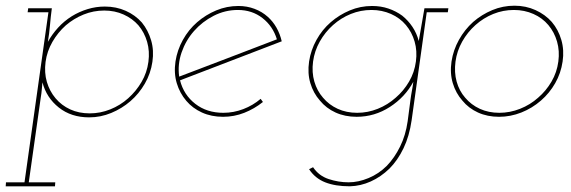

<svg xmlns="http://www.w3.org/2000/svg" viewBox="-22 -404 2003 674"><path d="M-1 236 -2 250H171L172 236H79L121 -61Q124 -79 124.5 -88Q125 -97 127 -115Q141 -61 184.5 -26.5Q228 8 291 8Q331 8 368.5 -7.5Q406 -23 436 -49Q466 -75 486.5 -110.5Q507 -146 513 -187Q519 -227 508.5 -262.5Q498 -298 476 -325Q453 -351 419.5 -366Q386 -381 346 -381Q315 -381 285.5 -372Q256 -363 230 -347Q203 -330 182 -307Q161 -284 146 -257Q151 -286 153.5 -316Q156 -346 160 -375H77L75 -361H148L64 236ZM499 -187Q494 -149 475 -116.5Q456 -84 428 -59Q400 -34 365 -20Q330 -6 293 -6Q255 -6 224.5 -20Q194 -34 173 -59Q152 -84 142.5 -116.5Q133 -149 138 -187Q143 -224 162 -257Q181 -290 209 -315Q237 -339 271.5 -353Q306 -367 344 -367Q381 -367 412 -353Q443 -339 464 -315Q485 -290 494.5 -257Q504 -224 499 -187Z M813 -369Q863 -369 899.5 -340.5Q936 -312 950 -266Q864 -233 779 -200.5Q694 -168 607 -135Q601 -178 615.5 -220Q630 -262 659 -295Q688 -328 728 -348.5Q768 -369 813 -369ZM967 -259Q961 -285 948.5 -307Q936 -329 918 -345Q898 -363 871.5 -373Q845 -383 815 -383Q774 -383 737 -367.5Q700 -352 670 -326Q640 -300 620 -264Q600 -228 594 -188Q588 -147 598.5 -112Q609 -77 632 -50Q654 -24 687 -9Q720 6 761 6Q800 6 835.5 -8Q871 -22 901 -46Q899 -49 897 -51.5Q895 -54 893 -57Q866 -34 832 -21Q798 -8 762 -8Q704 -8 663.5 -39.5Q623 -71 610 -122Q700 -157 788.5 -190.5Q877 -224 967 -259Z M1468 -375Q1463 -346 1458 -317.5Q1453 -289 1448 -260Q1441 -287 1426 -309.5Q1411 -332 1390 -349Q1368 -365 1341.5 -374Q1315 -383 1284 -383Q1243 -383 1206 -367.5Q1169 -352 1139 -326Q1109 -300 1089 -264Q1069 -228 1063 -188Q1057 -147 1067.5 -112Q1078 -77 1101 -51Q1123 -24 1156 -9Q1189 6 1230 6Q1293 6 1346.5 -28.5Q1400 -63 1429 -117Q1427 -101 1424 -85.5Q1421 -70 1419 -54L1409 22Q1402 71 1382.5 110.5Q1363 150 1336 178Q1308 206 1272 221Q1236 236 1202 236Q1166 236 1131.5 224.5Q1097 213 1077 183L1063 190Q1084 222 1119.5 236Q1155 250 1206 250Q1244 249 1279.5 233Q1315 217 1345 188Q1374 159 1394.5 116.5Q1415 74 1423 18L1476 -361H1550L1552 -375ZM1077 -188Q1082 -225 1100.5 -258Q1119 -291 1147 -316Q1175 -341 1209.5 -355Q1244 -369 1282 -369Q1319 -369 1350.5 -355Q1382 -341 1403 -316Q1424 -291 1433.5 -258Q1443 -225 1438 -188Q1433 -150 1414 -117.5Q1395 -85 1367 -61Q1339 -36 1304 -22Q1269 -8 1232 -8Q1194 -8 1163.5 -22Q1133 -36 1112 -61Q1091 -85 1081.5 -117.5Q1072 -150 1077 -188Z M1563 -188Q1557 -147 1567.5 -112Q1578 -77 1601 -51Q1623 -24 1656 -9Q1689 6 1730 6Q1770 6 1808 -9Q1846 -24 1877 -51Q1907 -77 1927 -112Q1947 -147 1953 -188Q1959 -228 1948.5 -264Q1938 -300 1915 -327Q1892 -353 1858 -368.5Q1824 -384 1784 -384Q1743 -384 1706 -368.5Q1669 -353 1639 -327Q1609 -300 1589 -264Q1569 -228 1563 -188ZM1577 -188Q1582 -225 1600.5 -258Q1619 -291 1647 -316Q1675 -341 1709.5 -355Q1744 -369 1782 -369Q1819 -369 1850.5 -355Q1882 -341 1903 -316Q1924 -291 1933.5 -258Q1943 -225 1938 -188Q1933 -150 1914 -117.5Q1895 -85 1867 -61Q1839 -36 1803.5 -22Q1768 -8 1731 -8Q1693 -8 1662.5 -22Q1632 -36 1611 -61Q1590 -85 1581 -117.5Q1572 -150 1577 -188Z"/></svg>

Font: Josefin Slab Thin
Style: Italic
Weight: 100
Italic angle: -12°
Designer: Santiago Orozco
Foundry: Typemade
Version: Version 2.000